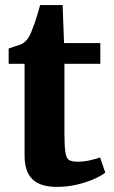

<svg xmlns="http://www.w3.org/2000/svg" viewBox="-20 -725 446 754"><path d="M203 9Q139 9 107.8 -20.8Q76.5 -50.5 76.5 -114V-474.5H14V-534.5Q26 -539 38.2 -542.8Q50.5 -546.5 60.8 -550.2Q71 -554 77.5 -560.5Q84.5 -567 89.2 -573.5Q94 -580 98.2 -588.8Q102.5 -597.5 106.5 -609Q112 -622 117.5 -638.2Q123 -654.5 128.2 -672Q133.5 -689.5 137.5 -705H226L231.5 -556H374V-474.5H233V-203.5Q233 -151 236.8 -126.8Q240.5 -102.5 251.8 -96.2Q263 -90 285 -90Q308.5 -90 333 -95.5Q357.5 -101 373 -106.5L393.5 -47Q376 -33.5 345.8 -20.5Q315.5 -7.5 278.5 0.8Q241.5 9 203 9Z"/></svg>

Font: Merriweather ExtraBold
Style: Regular
Weight: 800
Version: Version 2.100